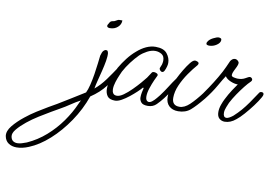

<svg xmlns="http://www.w3.org/2000/svg" viewBox="-421 -607 1612 1122"><g transform="rotate(10 385.0 -46.0)"><path d="M154 -408Q148 -408 142.5 -410.5Q137 -413 137 -419Q137 -424 140 -428Q148 -444 154 -447.5Q160 -451 167 -451.5Q174 -452 183 -458Q189 -461 192.5 -463Q196 -465 203 -465H219Q219 -441 200.5 -424.5Q182 -408 154 -408ZM-262 373Q-290 373 -310 359.5Q-330 346 -335 318Q-339 289 -313 257Q-287 225 -248 194Q-217 169 -183 147.5Q-149 126 -119 108.5Q-89 91 -71 81Q-33 58 6.5 33.5Q46 9 83 -14Q92 -32 99.5 -62.5Q107 -93 112.5 -127.5Q118 -162 121.5 -192.5Q125 -223 127 -240Q133 -263 140.5 -270.5Q148 -278 155 -278Q163 -278 165.5 -273Q168 -268 169 -263Q171 -244 166 -215Q161 -186 153 -154Q145 -122 137.5 -93Q130 -64 127 -45Q161 -73 189.5 -112.5Q218 -152 241 -187Q246 -195 254 -195Q267 -195 267 -181Q267 -177 264 -171Q233 -121 198.5 -75.5Q164 -30 111 5Q83 85 34.5 156.5Q-14 228 -72.5 280.5Q-131 333 -190 357Q-228 373 -262 373ZM-262 348Q-250 348 -236 344Q-222 340 -207 334Q-147 307 -97.5 263.5Q-48 220 -10.5 167Q27 114 50 61Q53 55 55.5 49Q58 43 62 37Q32 53 5 71.5Q-22 90 -51 106Q-67 115 -98 133Q-129 151 -165 173.5Q-201 196 -232 221Q-263 246 -284 271Q-305 296 -301 316Q-298 333 -287.5 340.5Q-277 348 -262 348Z M257 4Q224 4 211.5 -13.5Q199 -31 199 -56Q199 -80 207 -106Q215 -132 224.5 -154.5Q234 -177 240 -188Q258 -219 280.5 -248Q303 -277 329 -299Q355 -322 382.5 -334.5Q410 -347 438 -347Q486 -347 506 -321.5Q526 -296 526 -267Q526 -257 523 -246Q519 -231 513.5 -220Q508 -209 500 -209Q493 -209 487 -216Q481 -223 483 -230Q485 -237 488.5 -244Q492 -251 493 -258Q494 -263 494.5 -267Q495 -271 495 -275Q495 -302 477.5 -312.5Q460 -323 440 -323Q417 -323 392.5 -310Q368 -297 350 -280Q328 -258 306 -229Q284 -200 268 -170Q266 -165 257.5 -146Q249 -127 241.5 -103.5Q234 -80 234 -60Q234 -46 240.5 -36Q247 -26 263 -26Q280 -26 302.5 -42Q325 -58 348.5 -81.5Q372 -105 391 -127Q410 -149 419 -161Q425 -169 430.5 -178.5Q436 -188 442 -196Q445 -200 454 -200Q462 -200 470.5 -195.5Q479 -191 477 -183Q473 -176 462.5 -152.5Q452 -129 443 -101.5Q434 -74 434 -53Q434 -27 450 -23Q461 -21 473.5 -31Q486 -41 496.5 -54Q507 -67 512 -73Q533 -101 551.5 -130.5Q570 -160 589 -186Q595 -194 603 -194Q617 -194 617 -179Q617 -174 604 -153.5Q591 -133 572.5 -107Q554 -81 538 -60Q522 -39 502 -19Q482 1 451 1Q422 1 411.5 -12Q401 -25 401 -41Q401 -55 404 -70.5Q407 -86 410 -97L406 -100Q397 -89 379 -72Q361 -55 339 -37.5Q317 -20 295.5 -8Q274 4 257 4Z M743 -408Q738 -408 732 -410Q726 -412 726 -419Q726 -424 729 -428Q737 -443 758.5 -454Q780 -465 791 -465Q796 -465 802 -462.5Q808 -460 808 -453Q808 -436 787.5 -422Q767 -408 743 -408ZM631 1Q597 1 577 -18Q557 -37 557 -71Q557 -91 561 -110.5Q565 -130 572 -149Q576 -160 588.5 -185.5Q601 -211 618 -239.5Q635 -268 651 -288Q667 -308 679 -308Q684 -308 692.5 -304.5Q701 -301 701 -294Q701 -290 697 -284Q674 -258 649 -222Q624 -186 607 -147Q590 -108 590 -72Q590 -26 634 -26Q664 -26 694.5 -55Q725 -84 762 -133Q773 -147 781.5 -160.5Q790 -174 797 -184Q804 -191 812 -191Q824 -191 824 -182Q824 -171 808 -147Q792 -123 772 -97Q733 -49 704 -24Q675 1 631 1Z M910 14Q891 14 877.5 2Q864 -10 864 -36Q864 -57 872 -79.5Q880 -102 887 -115Q903 -147 921 -174.5Q939 -202 948 -214Q930 -213 905.5 -223Q881 -233 871 -249Q858 -230 834 -187.5Q810 -145 773 -98Q767 -90 759 -90Q744 -90 744 -103Q744 -108 747 -112Q762 -133 784.5 -166.5Q807 -200 828.5 -236.5Q850 -273 863 -302Q867 -311 871.5 -321Q876 -331 880 -340Q884 -347 891 -352.5Q898 -358 907 -358Q915 -358 923 -351.5Q931 -345 931 -337Q931 -328 924.5 -314.5Q918 -301 911 -287Q904 -273 904 -262Q904 -253 919 -250Q934 -247 941 -247Q968 -247 986 -258Q1004 -269 1011 -269Q1017 -269 1021.5 -264.5Q1026 -260 1026 -255Q1026 -248 1020 -243Q1006 -230 987 -206Q968 -182 949 -154Q930 -126 916 -99Q912 -89 904.5 -71Q897 -53 897 -37Q897 -10 916 -10Q924 -10 934.5 -16Q945 -22 955 -30Q979 -52 997.5 -73.5Q1016 -95 1035 -122Q1054 -149 1079 -187Q1083 -194 1093 -194Q1106 -194 1106 -182Q1106 -176 1100 -165Q1086 -140 1063.5 -110Q1041 -80 1017.5 -53.5Q994 -27 976 -13Q944 14 910 14Z"/></g></svg>

Font: Ms Madi
Style: Regular
Weight: 400
Designer: Robert E. Leuschke
Foundry: Robert E. Leuschke
Version: Version 1.010; ttfautohint (v1.8.3)